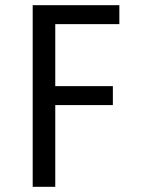

<svg xmlns="http://www.w3.org/2000/svg" viewBox="-20 -720 580 740"><path d="M415 -388V-315H193V0H106V-700H440V-627H193V-388Z"/></svg>

Font: Share Tech Mono
Style: Regular
Weight: 400
Designer: Ralph Oliver du Carrois
Foundry: Ralph Oliver du Carrois
Version: Version 1.003